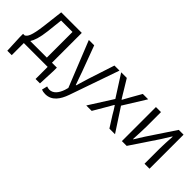

<svg xmlns="http://www.w3.org/2000/svg" viewBox="18 -1229 2153 2153"><g transform="rotate(45 1094.5 -152.0)"><path d="M102 0H480V192H550L559 -16V-67H481V-540H155L126 -297C104 -120 79 -83 48 -67H23V-16L32 192H102ZM137 -67C162 -105 185 -170 198 -283L219 -474H400V-67Z M676 236C781 236 837 153 873 51L1079 -540H999L898 -231C883 -183 867 -128 852 -79H847C828 -129 810 -184 793 -231L678 -540H593L811 3L799 45C775 115 735 168 673 168C658 168 642 163 631 159L615 225C631 232 652 236 676 236Z M1092 0H1178L1255 -131C1274 -164 1292 -197 1311 -228H1316C1337 -197 1358 -164 1376 -131L1459 0H1548L1369 -274L1534 -540H1449L1379 -417C1362 -387 1346 -358 1329 -327H1325C1306 -358 1287 -387 1270 -417L1195 -540H1106L1271 -282Z M1657 0H1733L1947 -320C1968 -353 1999 -403 2020 -437H2025C2020 -366 2016 -294 2016 -236V0H2095V-540H2019L1806 -220C1785 -187 1754 -137 1733 -104H1729C1732 -174 1737 -247 1737 -304V-540H1657Z"/></g></svg>

Font: ChiuKong Gothic CL Normal
Style: Regular
Weight: 350
Designer: Ryoko NISHIZUKA 西塚涼子 (kana, bopomofo & ideographs); Paul D. Hunt (Latin, Greek & Cyrillic); Sandoll Communications 산돌커뮤니
Foundry: Adobe
Version: Version 1.300